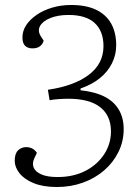

<svg xmlns="http://www.w3.org/2000/svg" viewBox="-20 -736 552 770"><path d="M446 -554Q446 -516 429 -482Q412 -448 380.5 -422.5Q349 -397 303 -381V-374Q360 -368 398 -349Q436 -330 456 -297Q476 -264 476 -218Q476 -169 455 -126.5Q434 -84 397.5 -52.5Q361 -21 312.5 -3.5Q264 14 208 14Q153 14 115 -1.5Q77 -17 58 -41.5Q39 -66 39 -91Q39 -120 52.5 -133Q66 -146 85 -146Q98 -146 109 -140.5Q120 -135 128 -123L118 -102Q108 -81 115 -64Q122 -47 146 -36.5Q170 -26 211 -26Q274 -26 322 -50.5Q370 -75 397.5 -117Q425 -159 425 -209Q425 -272 382 -306Q339 -340 254 -340Q235 -340 214 -338.5Q193 -337 179 -334L172 -376Q276 -391 335.5 -435.5Q395 -480 395 -551Q395 -611 360 -643.5Q325 -676 255 -676Q212 -676 181.5 -663.5Q151 -651 140.5 -631.5Q130 -612 144 -590L155 -573Q152 -560 141 -551Q130 -542 110 -542Q91 -542 80.5 -552.5Q70 -563 70 -586Q70 -612 85 -635Q100 -658 127 -676.5Q154 -695 189.5 -705.5Q225 -716 266 -716Q325 -716 365 -697Q405 -678 425.5 -642Q446 -606 446 -554Z"/></svg>

Font: Literata ExtraLight
Style: Italic
Weight: 250
Italic angle: -2°
Designer: Latin by Veronika Burian and Jose Scaglione. Greek by Irene Vlachou. Cyrillic by Vera Evstafieva
Foundry: TypeTogether
Version: Version 3.002